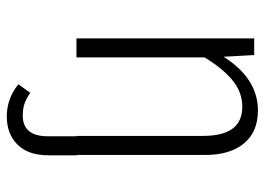

<svg xmlns="http://www.w3.org/2000/svg" viewBox="-127 -447 779 565"><g transform="rotate(90 262.5 -164.5)"><path d="M437 -1V82Q437 142 405.5 173.5Q374 205 323 205Q270 205 228 171L253 136Q269 147 284 152.5Q299 158 320 158Q381 158 381 84V0H380V-371Q380 -431 358.5 -459.5Q337 -488 294 -488Q251 -488 216 -459Q181 -430 149 -377V0H93V-523H142L147 -433Q211 -534 305 -534Q368 -534 402 -493Q436 -452 436 -379V-1Z"/></g></svg>

Font: Fira Sans Condensed Light
Style: Regular
Weight: 300
Width: 3
Designer: bBox Type GmbH & Carrois Corporate GbR & Edenspiekermann AG
Foundry: bBox Type GmbH & Carrois Corporate GbR & Edenspiekermann AG
Version: Version 4.301